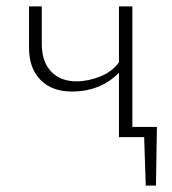

<svg xmlns="http://www.w3.org/2000/svg" viewBox="-20 -430 540 602"><path d="M472 -32 469 152H437L432 0H353V-202Q295 -143 205 -143Q143 -143 107 -179.5Q71 -216 71 -280V-410H111V-292Q111 -237 140 -206Q169 -175 220 -175Q257 -175 295 -190.5Q333 -206 353 -235V-410H395V-32Z"/></svg>

Font: EauTestInfant Light
Style: Regular
Weight: 300
Designer: Christian Thalmann (Catharsis Fonts)
Version: Version 0.001;PS 000.001;hotconv 1.0.88;makeotf.lib2.5.64775